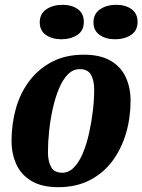

<svg xmlns="http://www.w3.org/2000/svg" viewBox="-20 -757 591 797"><path d="M222 20Q154 20 111 -5.5Q68 -31 48 -74.5Q28 -118 28 -173Q28 -244 46.5 -308.5Q65 -373 103 -422.5Q141 -472 197 -501Q253 -530 328 -530Q396 -530 439 -505Q482 -480 502 -436.5Q522 -393 522 -339Q522 -268 503 -203.5Q484 -139 446.5 -88.5Q409 -38 352.5 -9Q296 20 222 20ZM239 -40Q266 -40 287.5 -62.5Q309 -85 324.5 -122.5Q340 -160 350 -205.5Q360 -251 365.5 -297.5Q371 -344 371 -385Q371 -422 358 -446Q345 -470 311 -470Q283 -470 261.5 -448Q240 -426 224.5 -388.5Q209 -351 199 -306Q189 -261 184 -213.5Q179 -166 179 -125Q179 -88 192 -64Q205 -40 239 -40ZM235 -594Q196 -594 170.5 -612Q145 -630 145 -664Q145 -700 172.5 -718.5Q200 -737 239 -737Q278 -737 303 -719Q328 -701 328 -666Q328 -630 301 -612Q274 -594 235 -594ZM458 -594Q419 -594 393.5 -612Q368 -630 368 -664Q368 -700 395.5 -718.5Q423 -737 462 -737Q501 -737 526 -719Q551 -701 551 -666Q551 -630 524 -612Q497 -594 458 -594Z"/></svg>

Font: Sansita Swashed SemiBold
Style: Regular
Weight: 600
Designer: Pablo Cosgaya
Foundry: Omnibus-Type
Version: Version 1.003; ttfautohint (v1.8.3)